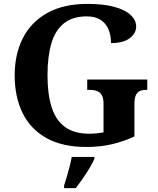

<svg xmlns="http://www.w3.org/2000/svg" viewBox="-20 -744 810 985"><path d="M423.6 10Q299.5 10 217.8 -36Q136.1 -82 95.7 -164.5Q55.3 -247 55.3 -358Q55.3 -466 97.4 -548.5Q139.5 -631 222.7 -677.5Q305.9 -724 428.5 -724Q511.7 -724 567.1 -708.6Q622.5 -693.3 650.5 -666.9Q678.5 -640.5 678.5 -607.9Q678.5 -573 645.4 -547.9Q612.3 -522.9 549.5 -522.9Q549.5 -563.7 536.1 -594.4Q522.8 -625 495.5 -642.5Q468.2 -660 425.6 -660Q352.8 -660 308.3 -624.6Q263.7 -589.3 243.7 -521.9Q223.7 -454.5 223.7 -358Q223.7 -261.5 244.7 -194.6Q265.7 -127.7 313 -92.9Q360.2 -58 438.5 -58Q457 -58 475.6 -59.9Q494.2 -61.7 511.1 -64.8V-211.9Q511.1 -239 503.1 -254.3Q495.1 -269.7 479.5 -276.2Q463.9 -282.8 440.2 -282.8H427.5V-335.8H735.6V-282.8H728.7Q708.5 -282.8 695.4 -276Q682.2 -269.3 675.9 -253.1Q669.6 -237 669.6 -207.9V-44.1Q611.4 -17.1 551.8 -3.5Q492.1 10 423.6 10ZM308.8 208Q315.4 187.7 323 161.9Q330.6 136 337.4 109.3Q344.1 82.7 348.1 61H464.2V71Q455.2 92 439.2 118.7Q423.2 145.4 404.3 172.4Q385.4 199.4 369.1 221H308.8Z"/></svg>

Font: Noto Serif Hebrew
Style: Regular
Weight: 400
Designer: Monotype Design Team
Foundry: Monotype Imaging Inc.
Version: Version 2.003